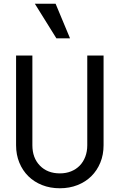

<svg xmlns="http://www.w3.org/2000/svg" viewBox="-20 -997 640 1027"><path d="M534 -700H446.8V-220Q446.8 -186.6 436.2 -158.7Q425.6 -130.8 406.4 -111.1Q387.3 -91.5 360.3 -80.5Q333.3 -69.6 300.2 -69.6Q234 -69.6 193.6 -110.9Q153.2 -152.2 153.2 -220V-700H66V-220Q66 -169.3 83.4 -127.1Q100.8 -84.8 131.6 -54.4Q162.4 -24 205.4 -7Q248.4 10 300 10Q351.6 10 394.6 -7Q437.6 -24 468.4 -54.4Q499.2 -84.8 516.6 -127.1Q534 -169.3 534 -220ZM281.6 -792 166.4 -977H277.4L354.6 -792Z"/></svg>

Font: CommitMonoV143 ExtLt
Style: Regular
Weight: 200
Monospace: yes
Designer: Eigil Nikolajsen
Foundry: Eigil Nikolajsen
Version: Version 1.143